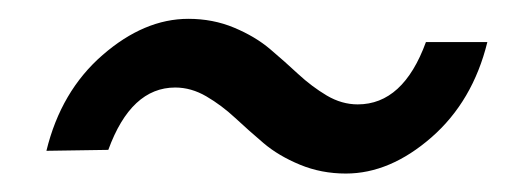

<svg xmlns="http://www.w3.org/2000/svg" viewBox="-20 -424 543 206"><path d="M351.1 -237.8Q324.7 -237.8 301.8 -247.3Q278.8 -256.8 262.7 -270.5Q246.6 -284.2 232.2 -297.6Q217.8 -311 201.4 -320.6Q185.1 -330.1 168 -330.1Q120.6 -330.1 96.2 -263.2L29.8 -262.2Q45.4 -326.2 90.1 -365Q134.8 -403.8 182.1 -403.8Q208.5 -403.8 231.2 -394.3Q253.9 -384.8 269.8 -371.3Q285.6 -357.9 300 -344.5Q314.5 -331.1 330.6 -321.5Q346.7 -312 363.8 -312Q412.6 -312 437 -378.9H502.9Q487.3 -315.4 442.9 -276.6Q398.4 -237.8 351.1 -237.8Z"/></svg>

Font: Sora Italic
Style: Regular
Weight: 400
Designer: Jonathan Barnbrook, Julián Moncada
Foundry: Barnbrook Fonts
Version: Version 2.000